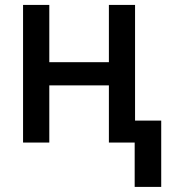

<svg xmlns="http://www.w3.org/2000/svg" viewBox="-20 -565 699 761"><path d="M175.4 -545.5V-318.5H411.6V-545.5H515.3V0H411.6V-226.6H175.4V0H71.4V-545.5ZM619 -87V175.8H513.8V-87Z"/></svg>

Font: Inter Zeller Medium
Style: Regular
Weight: 500
Designer: Rasmus Andersson; Joe Bland
Foundry: zeller
Version: Version 3.015;git-dec3a8cb1